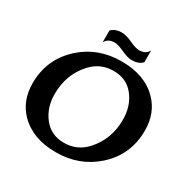

<svg xmlns="http://www.w3.org/2000/svg" viewBox="-200 -1104 1287 1301"><g transform="rotate(30 444.0 -453.5)"><path d="M389.6 -917Q421.4 -917 470.7 -894Q520 -871.1 545.9 -871.1Q599.1 -871.1 619.1 -911.1V-818.8Q591.3 -788.1 536.1 -788.1Q504.4 -788.1 455.1 -811Q405.8 -834 379.9 -834Q326.7 -834 306.6 -793.9V-886.2Q334.5 -917 389.6 -917ZM403.8 9.8Q222.7 9.8 119.6 -94.7Q34.2 -182.1 34.2 -317.9Q34.2 -508.3 175.3 -634.3Q302.2 -747.1 484.4 -747.1Q667 -747.1 768.6 -642.6Q854 -555.2 854 -419.4Q854 -227.5 712.9 -103Q584.5 9.8 403.8 9.8ZM418.9 -73.2Q522.5 -73.2 591.8 -149.9Q688 -255.4 688 -408.2Q688 -515.1 629.9 -589.4Q571.8 -664.1 469.2 -664.1Q366.2 -664.1 296.4 -587.4Q200.2 -481.9 200.2 -329.1Q200.2 -223.1 258.8 -148.4Q317.4 -73.2 418.9 -73.2Z"/></g></svg>

Font: Klaudia
Style: Bold
Weight: 700
Designer: Wojciech Kalinowski "wmk69" (wmk69@o2.pl)
Foundry: Wojciech Kalinowski "wmk69" (wmk69@o2.pl)
Version: Version 3.1.0; 2021-05-10